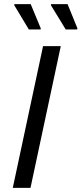

<svg xmlns="http://www.w3.org/2000/svg" viewBox="-20 -912 396 932"><path d="M120 -769H177L178 -774L129 -892H50L49 -887ZM299 -769H354L356 -774L308 -892H228L227 -887ZM189 -688 42 0H128L275 -688Z"/></svg>

Font: Saira UNSAM
Style: Italic
Weight: 400
Italic angle: -12°
Designer: Hector Gatti with collaboration of the Omnibus-Type team
Foundry: Omnibus-Type
Version: Version 0.072;PS 000.072;hotconv 1.0.88;makeotf.lib2.5.64775